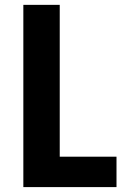

<svg xmlns="http://www.w3.org/2000/svg" viewBox="-20 -763 540 783"><path d="M75.2 0V-743.2H223.6V-124H455.1V0Z"/></svg>

Font: Gen Shin Gothic Monospace Bold
Style: Bold
Weight: 700
Designer: [Source Han Sans]
Ryoko NISHIZUKA  (kana & ideographs); Paul D. Hunt (Latin, Greek & Cyrillic); Wenlong ZHANG  (bopomofo
Version: Version 1.002.20150607